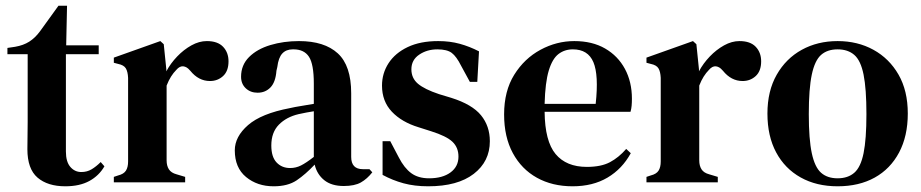

<svg xmlns="http://www.w3.org/2000/svg" viewBox="-20 -639 3227 673"><path d="M209 14Q147 14 111.5 -16.5Q76 -47 76 -116Q76 -140 76.5 -161.5Q77 -183 77 -212V-449H6V-471L33 -475Q62 -480 82.5 -493Q103 -506 120 -529L185 -619H215L212 -480H326V-449H211V-108Q211 -72 226.5 -54Q242 -36 265 -36Q285 -36 301 -45.5Q317 -55 333 -71L346 -56Q327 -23 293 -4.5Q259 14 209 14Z M379 0V-19L394 -24Q414 -29 421.5 -41Q429 -53 429 -73V-366Q428 -388 421 -399.5Q414 -411 394 -415L379 -419V-437L542 -495L554 -484L563 -396V-389Q578 -417 601 -441Q624 -465 651 -480Q678 -495 705 -495Q743 -495 762 -475Q781 -455 781 -424Q781 -390 762 -372.5Q743 -355 716 -355Q676 -355 647 -391L645 -393Q635 -405 622.5 -406.5Q610 -408 598 -394Q588 -384 579.5 -370.5Q571 -357 564 -339V-77Q564 -58 572 -45.5Q580 -33 599 -28L629 -19V0Z M939 14Q882 14 842.5 -18.5Q803 -51 803 -112Q803 -160 849.5 -200.5Q896 -241 996 -260Q1013 -264 1035.5 -267.5Q1058 -271 1080 -275V-346Q1080 -414 1063 -440Q1046 -466 1009 -466H1006Q983 -466 969.5 -451.5Q956 -437 952 -404L949 -391Q946 -351 928 -332.5Q910 -314 883 -314Q858 -314 841.5 -329.5Q825 -345 825 -370Q825 -411 853 -439Q881 -467 927.5 -481Q974 -495 1028 -495Q1117 -495 1164 -452Q1211 -409 1211 -312V-89Q1211 -46 1252 -46H1275L1285 -35Q1267 -12 1245 0.5Q1223 13 1185 13Q1142 13 1116.5 -7.5Q1091 -28 1083 -62Q1051 -28 1020 -7Q989 14 939 14ZM997 -50Q1017 -50 1035 -59Q1053 -68 1080 -89V-249Q1054 -245 1027 -239Q984 -229 957.5 -202Q931 -175 931 -129Q931 -89 949.5 -69.5Q968 -50 997 -50Z M1481 14Q1433 14 1394.5 3.5Q1356 -7 1321 -26V-144H1348L1378 -87Q1397 -50 1421.5 -32Q1446 -14 1484 -14Q1531 -14 1559 -34.5Q1587 -55 1587 -90Q1587 -122 1566 -142Q1545 -162 1491 -179L1447 -193Q1388 -211 1353.5 -247.5Q1319 -284 1319 -339Q1319 -382 1342 -417.5Q1365 -453 1409 -474Q1453 -495 1516 -495Q1557 -495 1591.5 -485.5Q1626 -476 1659 -459L1653 -352H1627L1596 -409Q1580 -441 1563.5 -453.5Q1547 -466 1513 -466Q1477 -466 1449.5 -447.5Q1422 -429 1422 -396Q1422 -365 1445 -345.5Q1468 -326 1519 -309L1562 -296Q1635 -273 1666 -235Q1697 -197 1697 -144Q1697 -73 1640.5 -29.5Q1584 14 1481 14Z M1993 -495Q2056 -495 2101 -469Q2146 -443 2170.5 -397.5Q2195 -352 2195 -293Q2195 -280 2194 -268.5Q2193 -257 2190 -247H1889Q1890 -144 1927.5 -99Q1965 -54 2037 -54Q2087 -54 2118 -70.5Q2149 -87 2175 -117L2191 -102Q2161 -47 2109.5 -16.5Q2058 14 1987 14Q1916 14 1862 -16Q1808 -46 1777.5 -102.5Q1747 -159 1747 -238Q1747 -320 1782.5 -377Q1818 -434 1874.5 -464.5Q1931 -495 1993 -495ZM1988 -466Q1959 -466 1937.5 -449.5Q1916 -433 1903.5 -391.5Q1891 -350 1889 -275H2068Q2079 -376 2060 -421Q2041 -466 1988 -466Z M2246 0V-19L2261 -24Q2281 -29 2288.5 -41Q2296 -53 2296 -73V-366Q2295 -388 2288 -399.5Q2281 -411 2261 -415L2246 -419V-437L2409 -495L2421 -484L2430 -396V-389Q2445 -417 2468 -441Q2491 -465 2518 -480Q2545 -495 2572 -495Q2610 -495 2629 -475Q2648 -455 2648 -424Q2648 -390 2629 -372.5Q2610 -355 2583 -355Q2543 -355 2514 -391L2512 -393Q2502 -405 2489.5 -406.5Q2477 -408 2465 -394Q2455 -384 2446.5 -370.5Q2438 -357 2431 -339V-77Q2431 -58 2439 -45.5Q2447 -33 2466 -28L2496 -19V0Z M2916 14Q2842 14 2786.5 -17Q2731 -48 2700.5 -105Q2670 -162 2670 -241Q2670 -320 2702.5 -377Q2735 -434 2790.5 -464.5Q2846 -495 2916 -495Q2986 -495 3041.5 -464.5Q3097 -434 3129.5 -377.5Q3162 -321 3162 -241Q3162 -162 3131.5 -104.5Q3101 -47 3046 -16.5Q2991 14 2916 14ZM2916 -14Q2952 -14 2974.5 -33.5Q2997 -53 3007 -102Q3017 -151 3017 -239Q3017 -328 3007 -377.5Q2997 -427 2974.5 -446.5Q2952 -466 2916 -466Q2880 -466 2858 -446.5Q2836 -427 2825.5 -377.5Q2815 -328 2815 -239Q2815 -151 2825.5 -102Q2836 -53 2858 -33.5Q2880 -14 2916 -14Z"/></svg>

Font: DM Serif Text
Style: Regular
Weight: 400
Designer: Colophon Foundry, Frank Grießhammer
Foundry: Colophon Foundry
Version: Version 5.200; ttfautohint (v1.8.3)